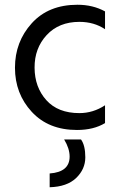

<svg xmlns="http://www.w3.org/2000/svg" viewBox="-20 -536 511 808"><path d="M321 51Q339 76 339 126Q339 176 300.5 213Q262 250 189 252V194Q273 188 273 123Q273 89 250 51ZM304 11Q184 11 113.5 -65.5Q43 -142 43 -251Q43 -360 113.5 -438Q184 -516 306 -516Q371 -516 422 -488V-413Q376 -444 314 -444Q228 -444 176.5 -388.5Q125 -333 125.5 -251Q126 -169 175 -114.5Q224 -60 314 -60Q372 -60 422 -93V-18Q374 11 304 11Z"/></svg>

Font: Hind Colombo
Style: Regular
Weight: 400
Designer: Jyotish Sonowal, Aditi Pimprikar
Foundry: Indian Type Foundry
Version: Version 1.000;PS 1.0;hotconv 1.0.86;makeotf.lib2.5.63406; tt